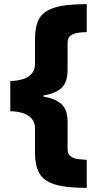

<svg xmlns="http://www.w3.org/2000/svg" viewBox="-20 -744 473 932"><path d="M401 168Q299 168 244.5 150.5Q190 133 170 95.5Q150 58 150 0V-121Q150 -151 132.5 -169.5Q115 -188 87.5 -196Q60 -204 30 -204V-351Q61 -351 88.5 -359Q116 -367 133 -385.5Q150 -404 150 -434V-558Q150 -615 169.5 -652Q189 -689 243 -706.5Q297 -724 401 -724V-588Q381 -588 359.5 -585Q338 -582 323 -571.5Q308 -561 308 -536V-404Q308 -343 277.5 -316Q247 -289 191 -281V-275Q248 -266 278 -239Q308 -212 308 -155V-20Q308 4 323 15Q338 26 360 28.5Q382 31 401 32Z"/></svg>

Font: Noto Sans Thaana Black
Style: Regular
Weight: 900
Designer: David Williams
Foundry: Google Inc.
Version: Version 3.001; ttfautohint (v1.8.4.7-5d5b)